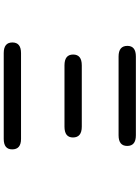

<svg xmlns="http://www.w3.org/2000/svg" viewBox="122 -870 756 1040"><g transform="rotate(90 500.0 -350.0)"><path d="M228.5 -662.1Q228.5 -708 286.1 -708H712.9Q770.5 -708 770.5 -661.1Q770.5 -614.3 712.9 -614.3H286.1Q228.5 -614.3 228.5 -662.1ZM275.4 -368.2Q275.4 -415 334 -415H666Q724.6 -415 724.6 -367.2Q724.6 -321.3 666 -321.3H334Q275.4 -321.3 275.4 -368.2ZM210 -39.1Q210 -85.9 267.6 -85.9H732.4Q789.1 -85.9 789.1 -38.1Q789.1 7.8 732.4 7.8H267.6Q210 7.8 210 -39.1Z"/></g></svg>

Font: jf-openhuninn-1.1
Style: Regular
Weight: 400
Designer: [Kosugi Maru]
      Designed by Motoya company      

      [Varela Round]
      Joe Prince(Latin component); Avraham Co
Foundry: justfont CO.,LTD.
Version: 1.1